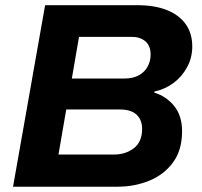

<svg xmlns="http://www.w3.org/2000/svg" viewBox="-20 -706 762 726"><path d="M29.3 0 150.6 -686.4H498.8Q565.1 -686.4 611.3 -667.8Q657.4 -649.3 682.2 -614.7Q707 -580 707 -530.1Q707 -488.3 687.8 -452.5Q668.6 -416.7 636.6 -392.6Q604.6 -368.6 563.7 -359.8L563.5 -355.8Q609.1 -341.8 638.8 -304.9Q668.5 -268.1 668.5 -209.5Q668.5 -138.6 634.4 -92.1Q600.3 -45.5 544.6 -22.8Q489 0 424 0ZM201.1 -121.7H411Q455.1 -121.7 486.2 -145.6Q517.4 -169.6 517.4 -218.7Q517.4 -252.6 496.5 -272.3Q475.6 -292.1 432.4 -292.1H230.5ZM251.6 -409H449Q483.7 -409 505.8 -421.7Q527.9 -434.3 538.7 -455Q549.5 -475.7 549.5 -499.2Q549.5 -533 529.6 -549.9Q509.7 -566.7 477.3 -566.7H278.8Z"/></svg>

Font: Archivo Variable SemiBold
Style: Italic
Weight: 600
Italic angle: -10°
Designer: Hector Gatti
Foundry: Omnibus-Type
Version: Version 2.001